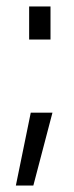

<svg xmlns="http://www.w3.org/2000/svg" viewBox="-20 -452 228 593"><path d="M29 121 75 -104H142L83 121ZM70 -330V-432H136V-330Z"/></svg>

Font: TitilliumText22L Lt
Style: Thin
Weight: 300
Designer: Campivisivi
Foundry: Campivisivi
Version: 1.000